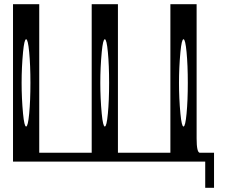

<svg xmlns="http://www.w3.org/2000/svg" viewBox="-20 -770 1123 915"><path d="M839.8 -521.5Q833 -449.2 833 -375Q833 -300.8 839.8 -228.5Q845.7 -167 854.5 -167Q863.3 -167 869.1 -228.5Q875 -290 875 -375Q875 -460 869.1 -521.5Q863.3 -583 854.5 -583Q845.7 -583 839.8 -521.5ZM464.8 -521.5Q458 -449.2 458 -375Q458 -300.8 464.8 -228.5Q470.7 -167 479.5 -167Q488.3 -167 494.1 -228.5Q500 -290 500 -375Q500 -460 494.1 -521.5Q488.3 -583 479.5 -583Q470.7 -583 464.8 -521.5ZM89.8 -521.5Q83 -449.2 83 -375Q83 -300.8 89.8 -228.5Q95.7 -167 104.5 -167Q113.3 -167 119.1 -228.5Q125 -290 125 -375Q125 -460 119.1 -521.5Q113.3 -583 104.5 -583Q95.7 -583 89.8 -521.5ZM917 -750V-110.4Q917 -42 932.6 -42H1000V125H958V0H42V-750H167V-42H417V-750H542V-42H792V-750Z"/></svg>

Font: okolaksMetalik
Style: bold
Weight: 700
Width: 7
Version: Version 0.6